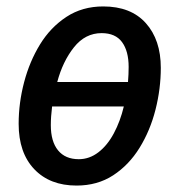

<svg xmlns="http://www.w3.org/2000/svg" viewBox="-20 -568 557 597"><path d="M218 9Q135 9 86.5 -42Q38 -93 38 -183Q38 -248 55 -312.5Q72 -377 104.5 -430Q137 -483 186.5 -515.5Q236 -548 301 -548Q387 -548 433.5 -496Q480 -444 480 -357Q480 -292 463.5 -227Q447 -162 414 -108.5Q381 -55 332 -23Q283 9 218 9ZM378 -313Q379 -325 379.5 -337Q380 -349 380 -360Q380 -409 359.5 -437Q339 -465 296 -465Q245 -465 210 -421Q175 -377 158 -313ZM225 -73Q258 -73 286 -94.5Q314 -116 334 -153.5Q354 -191 365 -237H142Q140 -221 139 -206.5Q138 -192 138 -179Q138 -128 160.5 -100.5Q183 -73 225 -73Z"/></svg>

Font: Noto Sans SemiCondensed Medium
Style: Italic
Weight: 500
Width: 4
Italic angle: -12°
Designer: Monotype Design Team
Foundry: Monotype Imaging Inc.
Version: Version 2.013; ttfautohint (v1.8.4.7-5d5b)